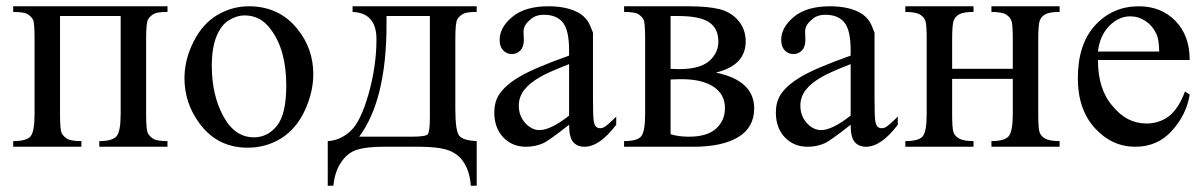

<svg xmlns="http://www.w3.org/2000/svg" viewBox="-20 -467 3833 611"><path d="M364 -416H171V-105Q171 -53 176.5 -43Q182 -33 193.5 -25.5Q205 -18 239 -18V0H22V-18Q66 -18 78 -34Q90 -50 90 -105V-342Q90 -395 85 -404.5Q80 -414 68.5 -421.5Q57 -429 22 -429V-447H513V-429Q480 -429 469 -422.5Q458 -416 451.5 -406Q445 -396 445 -342V-105Q445 -53 450.5 -43Q456 -33 467.5 -25.5Q479 -18 513 -18V0H296V-18Q337 -18 350.5 -33Q364 -48 364 -105Z M772 -447Q869 -447 927 -374Q977 -312 977 -231Q977 -174 950 -115.5Q923 -57 875 -27Q827 3 768 3Q672 3 615 -74Q567 -139 567 -218Q567 -277 596 -334.5Q625 -392 672 -419.5Q719 -447 772 -447ZM758 -418Q734 -418 709 -403Q684 -388 669 -351.5Q654 -315 654 -257Q654 -165 690.5 -97.5Q727 -30 788 -30Q832 -30 861.5 -67Q891 -104 891 -195Q891 -308 842 -373Q810 -418 758 -418Z M1102 -447H1497V-429Q1464 -429 1453 -422.5Q1442 -416 1435.5 -406Q1429 -396 1429 -342V-121Q1429 -51 1441 -35.5Q1453 -20 1497 -18V124H1478Q1476 84 1458.5 54Q1441 24 1409 12Q1377 0 1315 0H1200Q1146 0 1116 9.5Q1086 19 1065.5 49.5Q1045 80 1041 124H1023V-18Q1063 -20 1095.5 -50Q1128 -80 1153 -168.5Q1178 -257 1178 -342Q1178 -426 1102 -429ZM1210 -416V-389Q1210 -149 1123 -32H1289Q1334 -32 1341 -39.5Q1348 -47 1348 -95V-416Z M1791 -70Q1725 -18 1708 -11Q1683 0 1654 0Q1610 0 1581.5 -30Q1553 -60 1553 -109Q1553 -141 1567 -164Q1586 -195 1633.5 -223Q1681 -251 1791 -290V-307Q1791 -371 1771 -395.5Q1751 -420 1711 -420Q1682 -420 1666 -403Q1646 -387 1646 -366L1647 -340Q1647 -318 1636 -306.5Q1625 -295 1609 -295Q1592 -295 1581 -307Q1570 -319 1570 -340Q1570 -380 1610.5 -413.5Q1651 -447 1725 -447Q1782 -447 1818 -428Q1847 -413 1859 -383L1867 -363V-156Q1867 -95 1869.5 -81.5Q1872 -68 1877 -63.5Q1882 -59 1890 -59Q1897 -59 1902 -62Q1913 -68 1941 -96V-70Q1888 0 1840 0Q1817 0 1804 -15Q1791 -30 1791 -70ZM1791 -99V-263Q1720 -235 1699 -222Q1664 -202 1647.5 -180Q1631 -158 1631 -131Q1631 -98 1651.5 -75.5Q1672 -53 1697 -53Q1732 -53 1791 -99Z M2258 -236Q2380 -211 2380 -122Q2380 -61 2329 -30.5Q2278 0 2187 0H1966V-18Q2010 -18 2021.5 -34.5Q2033 -51 2033 -105V-342Q2033 -395 2028 -404.5Q2023 -414 2012 -421.5Q2001 -429 1966 -429V-447H2172Q2232 -447 2269 -438Q2306 -429 2329.5 -401.5Q2353 -374 2353 -335Q2353 -259 2258 -236ZM2114 -248Q2135 -247 2140 -247Q2207 -247 2236.5 -272.5Q2266 -298 2266 -335Q2266 -377 2236 -396.5Q2206 -416 2139 -416H2114ZM2114 -40Q2138 -32 2172 -32Q2230 -32 2258.5 -57.5Q2287 -83 2287 -123Q2287 -167 2250.5 -191Q2214 -215 2149 -215Q2132 -215 2114 -214Z M2687 -70Q2621 -18 2604 -11Q2579 0 2550 0Q2506 0 2477.5 -30Q2449 -60 2449 -109Q2449 -141 2463 -164Q2482 -195 2529.5 -223Q2577 -251 2687 -290V-307Q2687 -371 2667 -395.5Q2647 -420 2607 -420Q2578 -420 2562 -403Q2542 -387 2542 -366L2543 -340Q2543 -318 2532 -306.5Q2521 -295 2505 -295Q2488 -295 2477 -307Q2466 -319 2466 -340Q2466 -380 2506.5 -413.5Q2547 -447 2621 -447Q2678 -447 2714 -428Q2743 -413 2755 -383L2763 -363V-156Q2763 -95 2765.5 -81.5Q2768 -68 2773 -63.5Q2778 -59 2786 -59Q2793 -59 2798 -62Q2809 -68 2837 -96V-70Q2784 0 2736 0Q2713 0 2700 -15Q2687 -30 2687 -70ZM2687 -99V-263Q2616 -235 2595 -222Q2560 -202 2543.5 -180Q2527 -158 2527 -131Q2527 -98 2547.5 -75.5Q2568 -53 2593 -53Q2628 -53 2687 -99Z M3010 -248H3203V-342Q3203 -385 3199.5 -398Q3196 -411 3183 -420Q3170 -429 3135 -429V-447H3352V-429Q3321 -429 3307.5 -422Q3294 -415 3289 -402Q3284 -389 3284 -342V-105Q3284 -62 3287.5 -48.5Q3291 -35 3305 -26.5Q3319 -18 3352 -18V0H3135V-18Q3176 -18 3189.5 -33Q3203 -48 3203 -105V-216H3010V-105Q3010 -62 3013.5 -48.5Q3017 -35 3031.5 -26.5Q3046 -18 3078 -18V0H2861V-18Q2905 -18 2917 -34Q2929 -50 2929 -105V-342Q2929 -385 2925.5 -398.5Q2922 -412 2908 -420.5Q2894 -429 2861 -429V-447H3078V-429Q3047 -429 3033.5 -422Q3020 -415 3015 -402Q3010 -389 3010 -342Z M3474 -276Q3474 -182 3521 -129Q3566 -74 3628 -74Q3669 -74 3699.5 -97Q3730 -120 3751 -176L3766 -166Q3756 -103 3710 -51.5Q3664 0 3593 0Q3518 0 3464 -59.5Q3410 -119 3410 -218Q3410 -327 3465.5 -387Q3521 -447 3604 -447Q3675 -447 3720.5 -400.5Q3766 -354 3766 -276ZM3474 -303H3669Q3668 -343 3660 -359Q3648 -385 3625.5 -400Q3603 -415 3577 -415Q3540 -415 3510 -384.5Q3480 -354 3474 -303Z"/></svg>

Font: New Athena Unicode
Style: Regular
Weight: 400
Designer: J. Rusten 1997; rev. by R. Hancock 2001, 2002, rev. by D. Mastronarde 2002-2021
Foundry: GreekKeys New Athena Unicode
Version: Version 5.008